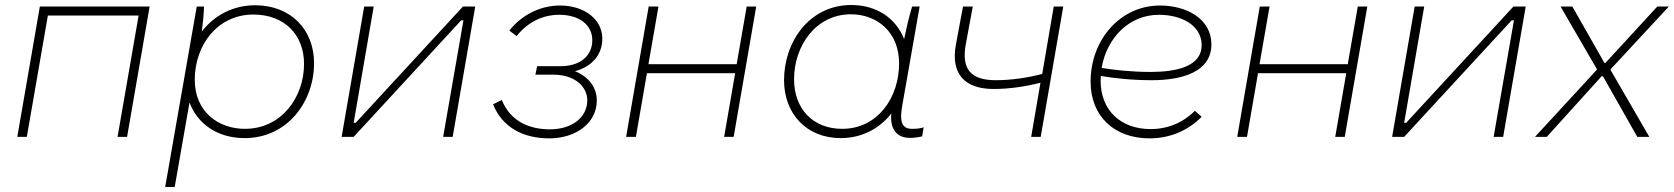

<svg xmlns="http://www.w3.org/2000/svg" viewBox="-20 -546 6679 766"><path d="M49 0H87L171 -484H533L449 0H487L577 -520H139Z M639 200H677L736 -137C768 -52 847 5 956 5C1128 5 1233 -142 1233 -294C1233 -428 1140 -525 998 -525C910 -525 835 -485 785 -420C789 -449 793 -487 794 -520H765ZM957 -32C851 -32 757 -100 757 -228C757 -364 846 -488 991 -488C1114 -488 1193 -408 1193 -291C1193 -158 1103 -32 957 -32Z M1343 0H1391L1820 -465H1829L1748 0H1786L1876 -520H1827L1399 -56H1391L1471 -520H1433Z M2171 6C2279 6 2361 -56 2361 -145C2361 -196 2330 -239 2274 -262C2342 -280 2383 -328 2383 -392C2383 -466 2315 -524 2214 -524C2135 -524 2061 -486 2012 -424L2041 -402C2084 -456 2143 -487 2211 -487C2293 -487 2343 -445 2343 -386C2343 -319 2289 -282 2218 -282H2123L2116 -248H2189C2272 -248 2323 -201 2323 -146C2323 -77 2261 -30 2174 -30C2090 -30 2016 -63 1982 -147L1947 -130C1984 -38 2067 6 2171 6Z M2959 -520 2919 -290H2567L2607 -520H2568L2478 0H2517L2561 -254H2913L2869 0H2907L2997 -520Z M3610 4C3628 4 3641 2 3659 -2L3665 -38C3649 -33 3636 -32 3618 -32C3574 -32 3570 -68 3579 -121L3649 -520H3619C3606 -477 3596 -433 3587 -390C3555 -472 3479 -526 3376 -526C3209 -526 3108 -379 3108 -226C3108 -93 3197 5 3334 5C3417 5 3488 -32 3536 -93C3530 -29 3559 4 3610 4ZM3375 -489C3477 -489 3567 -420 3567 -293C3567 -157 3482 -32 3340 -32C3223 -32 3148 -112 3148 -230C3148 -362 3234 -489 3375 -489Z M3944 -191C4008 -191 4073 -201 4131 -216L4094 0H4132L4222 -520H4184L4138 -251C4081 -236 4015 -226 3953 -226C3854 -226 3815 -269 3833 -369L3861 -520H3822L3794 -370C3771 -248 3832 -191 3944 -191Z M4566 6C4646 6 4719 -24 4774 -80L4747 -104C4702 -58 4640 -31 4571 -31C4451 -31 4371 -106 4371 -224L4372 -243C4424 -234 4495 -226 4575 -226C4692 -226 4813 -257 4813 -369C4813 -470 4715 -524 4608 -524C4449 -524 4331 -387 4331 -220C4331 -83 4425 6 4566 6ZM4375 -275C4395 -392 4482 -487 4604 -487C4692 -487 4774 -446 4774 -366C4774 -279 4670 -259 4570 -259C4493 -259 4424 -267 4375 -275Z M5397 -520 5357 -290H5005L5045 -520H5006L4916 0H4955L4999 -254H5351L5307 0H5345L5435 -520Z M5534 0H5582L6011 -465H6020L5939 0H5977L6067 -520H6018L5590 -56H5582L5662 -520H5624Z M6104 0H6151L6370 -242H6375L6512 0H6560L6406 -266V-270L6638 -520H6592L6385 -295H6381L6253 -520H6206L6351 -270L6350 -267Z"/></svg>

Font: Fixel Display ExtraLight
Style: Italic
Weight: 200
Italic angle: -10°
Designer: AlfaBravo + MacPaw
Foundry: Kyrylo Tkachov, Marchela Mozhyna, Serhii Makarenko, Maria Weinstein, Zakhar Kryvoshyya
Version: Version 1.210;Glyphs 3.2 (3217)